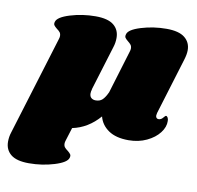

<svg xmlns="http://www.w3.org/2000/svg" viewBox="-143 -612 909 888"><g transform="rotate(10 311.0 -167.5)"><path d="M593 -138Q591 -130 591 -126Q591 -119 594.5 -115Q598 -111 604 -111Q616 -111 624.5 -121.5Q633 -132 636 -132Q641 -132 644.5 -125.5Q648 -119 648 -110Q649 -82 628 -54.5Q607 -27 569 -9Q531 9 484 9Q425 9 390 -15Q355 -39 345 -78Q291 -16 218 -1L199 60Q196 69 196 75Q196 86 201 92.5Q206 99 216 106Q226 114 230 120Q234 126 231 136Q225 159 168 176.5Q111 194 49 194Q-9 194 -36 172Q-63 150 -63 112Q-63 89 -56 68L86 -395Q89 -404 89 -410Q89 -421 84 -427.5Q79 -434 69 -441Q59 -449 55 -455Q51 -461 54 -471Q60 -494 117 -511.5Q174 -529 236 -529Q294 -529 321 -507Q348 -485 348 -447Q348 -424 341 -403L276 -191L278 -195Q274 -184 274 -174Q274 -160 282 -153Q290 -146 303 -146Q322 -146 334 -157Q346 -168 358 -194L419 -395Q422 -404 422 -410Q422 -421 417 -427.5Q412 -434 403 -441Q393 -449 389 -455Q385 -461 388 -471Q393 -494 450 -511.5Q507 -529 569 -529Q627 -529 654.5 -507Q682 -485 682 -448Q682 -429 674 -403Z"/></g></svg>

Font: Shrikhand
Style: Regular
Weight: 400
Italic angle: -14°
Version: Version 1.000;PS 1.000;hotconv 1.0.88;makeotf.lib2.5.647800